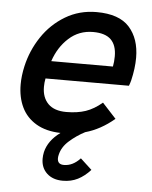

<svg xmlns="http://www.w3.org/2000/svg" viewBox="-51 -537 615 777"><g transform="rotate(5 256.5 -148.0)"><path d="M485.4 -323.7Q485.4 -280.8 473.6 -231Q471.2 -221.2 466.3 -208.5H127.4Q124 -191.4 124 -174.3Q124 -130.9 148.9 -105.7Q173.8 -80.6 222.7 -80.6Q267.6 -80.6 301.3 -92Q335 -103.5 367.7 -131.3L423.8 -70.3Q367.7 -22.9 306.2 -5.9Q271.5 12.2 243.2 37.4Q214.8 62.5 207.5 94.7Q205.6 102.1 205.6 108.9Q205.6 133.8 231.9 133.8Q268.1 133.8 298.3 101.1L344.7 144Q320.8 170.4 293.7 184.1Q266.6 197.8 232.9 197.8Q192.4 197.8 168.2 175.3Q144 152.8 144 115.7Q144 103 147 88.9Q158.2 41.5 207 5.9Q147.9 4.4 107.9 -19.3Q67.9 -43 48.6 -83.3Q29.3 -123.5 29.3 -175.8Q29.3 -211.4 38.1 -250Q52.7 -314.9 89.8 -370.6Q127 -426.3 183.6 -460.2Q240.2 -494.1 310.1 -494.1Q402.3 -494.1 443.8 -447.5Q485.4 -400.9 485.4 -323.7ZM398.9 -322.3Q398.9 -367.2 375.7 -389.9Q352.5 -412.6 303.2 -412.6Q246.1 -412.6 204.8 -375.2Q163.6 -337.9 144.5 -280.3H395Q398.9 -300.3 398.9 -322.3Z"/></g></svg>

Font: Acari Sans Medium
Style: Italic
Weight: 500
Italic angle: -13°
Designer: Alfredo Marco Pradil and Stefan Peev
Foundry: Hanken Design Co.
Version: Version 1.045